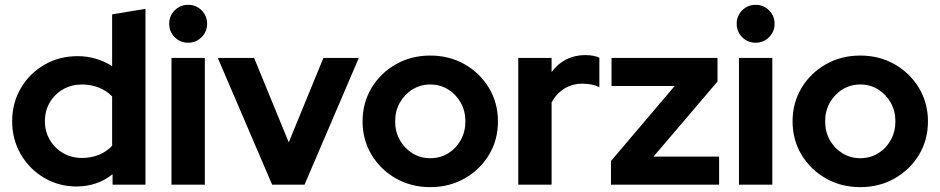

<svg xmlns="http://www.w3.org/2000/svg" viewBox="-20 -759 3863 789"><path d="M294.9 7.3Q221.3 7.3 160.9 -28.6Q100.5 -64.5 65.3 -125.2Q30 -185.9 30 -261Q30 -336 65.6 -396.7Q101.2 -457.3 162.3 -492.8Q223.4 -528.3 298.7 -528.3Q337.7 -528.3 373.7 -517.7Q409.7 -507.2 440.8 -487.1V-700L577.8 -722.7V0H442.6V-43Q378.7 7.3 294.9 7.3ZM316.9 -109.9Q354.6 -109.9 386.1 -122.7Q417.7 -135.5 440.8 -159.9V-362.8Q418.4 -386.3 386.2 -399Q354 -411.8 316.9 -411.8Q274.1 -411.8 239.5 -392.2Q204.9 -372.5 184.7 -338.3Q164.5 -304.1 164.5 -261.3Q164.5 -218.5 184.8 -184.1Q205 -149.7 239.6 -129.8Q274.2 -109.9 316.9 -109.9Z M684.7 0V-521H821.7V0ZM753.1 -583.4Q720.7 -583.4 698 -606.1Q675.3 -628.8 675.3 -661.4Q675.3 -694.1 698 -716.6Q720.7 -739.2 753.1 -739.2Q785.6 -739.2 808.3 -716.7Q831.1 -694.1 831.1 -661.3Q831.1 -628.8 808.3 -606.1Q785.6 -583.4 753.1 -583.4Z M1098.4 0 875 -521H1024.2L1166.6 -174L1309 -521H1454.5L1231.4 0Z M1748.2 10Q1670 10 1606.8 -25.9Q1543.7 -61.8 1506.8 -123Q1470 -184.2 1470 -260Q1470 -336.2 1506.7 -397.5Q1543.4 -458.8 1606.7 -494.8Q1670 -530.7 1748.1 -530.7Q1826.5 -530.7 1889.5 -494.8Q1952.5 -458.8 1989.4 -397.5Q2026.3 -336.2 2026.3 -260Q2026.3 -184.2 1989.5 -123Q1952.6 -61.8 1889.6 -25.9Q1826.6 10 1748.2 10ZM1748.2 -108.9Q1789.1 -108.9 1821.8 -129.1Q1854.5 -149.3 1873.5 -183.6Q1892.5 -217.9 1892.5 -260.4Q1892.5 -302.9 1873.3 -337.1Q1854.1 -371.3 1821.4 -391.6Q1788.6 -411.8 1748.2 -411.8Q1707.9 -411.8 1675.1 -391.6Q1642.2 -371.3 1623 -337.1Q1603.8 -302.9 1603.8 -260.4Q1603.8 -217.9 1622.9 -183.6Q1642.1 -149.3 1674.9 -129.1Q1707.8 -108.9 1748.2 -108.9Z M2109.7 0V-521H2246.7V-462.9Q2271.8 -496.9 2306.9 -514.8Q2342.1 -532.7 2385.9 -532.7Q2424.1 -532 2443 -521.5V-401.2Q2427.8 -408.4 2409.8 -411.8Q2391.8 -415.2 2373.1 -415.2Q2332.8 -415.2 2299.7 -395.2Q2266.7 -375.1 2246.7 -338V0Z M2490.7 0V-97.3L2752.6 -405.7H2493V-521H2928.5V-424L2665.5 -115.4H2935.1V0Z M3016.7 0V-521H3153.7V0ZM3085.1 -583.4Q3052.7 -583.4 3030 -606.1Q3007.3 -628.8 3007.3 -661.4Q3007.3 -694.1 3030 -716.6Q3052.7 -739.2 3085.1 -739.2Q3117.6 -739.2 3140.3 -716.7Q3163.1 -694.1 3163.1 -661.3Q3163.1 -628.8 3140.3 -606.1Q3117.6 -583.4 3085.1 -583.4Z M3515.2 10Q3437 10 3373.8 -25.9Q3310.7 -61.8 3273.8 -123Q3237 -184.2 3237 -260Q3237 -336.2 3273.7 -397.5Q3310.4 -458.8 3373.7 -494.8Q3437 -530.7 3515.1 -530.7Q3593.5 -530.7 3656.5 -494.8Q3719.5 -458.8 3756.4 -397.5Q3793.3 -336.2 3793.3 -260Q3793.3 -184.2 3756.5 -123Q3719.6 -61.8 3656.6 -25.9Q3593.6 10 3515.2 10ZM3515.2 -108.9Q3556.1 -108.9 3588.8 -129.1Q3621.5 -149.3 3640.5 -183.6Q3659.5 -217.9 3659.5 -260.4Q3659.5 -302.9 3640.3 -337.1Q3621.1 -371.3 3588.4 -391.6Q3555.6 -411.8 3515.2 -411.8Q3474.9 -411.8 3442.1 -391.6Q3409.2 -371.3 3390 -337.1Q3370.8 -302.9 3370.8 -260.4Q3370.8 -217.9 3389.9 -183.6Q3409.1 -149.3 3441.9 -129.1Q3474.8 -108.9 3515.2 -108.9Z"/></svg>

Font: Red Hat Display VF
Style: Regular
Weight: 300
Designer: Pentagram, MCKL
Foundry: Pentagram, MCKL
Version: Version 1.023